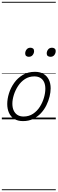

<svg xmlns="http://www.w3.org/2000/svg" viewBox="-20 -1303 629 2096"><path d="M231 19Q175 19 136.5 -4.5Q98 -28 78.5 -70.5Q59 -113 59 -168Q59 -223 78 -284Q97 -345 135 -398.5Q173 -452 229.5 -485.5Q286 -519 362 -519Q417 -519 455 -496.5Q493 -474 513 -433.5Q533 -393 533 -339Q533 -298 521.5 -250Q510 -202 486.5 -154Q463 -106 426.5 -67Q390 -28 341.5 -4.5Q293 19 231 19ZM237 -31Q296 -31 341 -61Q386 -91 415.5 -138Q445 -185 460 -237Q475 -289 475 -334Q475 -376 461.5 -406Q448 -436 421 -452.5Q394 -469 355 -469Q297 -469 252.5 -440Q208 -411 177.5 -364.5Q147 -318 131 -266.5Q115 -215 115 -171Q115 -128 129.5 -96.5Q144 -65 171 -48Q198 -31 237 -31ZM294 -683Q277 -683 266 -692Q255 -701 255 -719Q255 -743 270 -762.5Q285 -782 312 -782Q330 -782 341 -773Q352 -764 352 -745Q352 -722 337 -702.5Q322 -683 294 -683ZM531 -683Q513 -683 501.5 -692Q490 -701 490 -719Q490 -743 505 -762.5Q520 -782 548 -782Q565 -782 576.5 -773Q588 -764 588 -745Q588 -722 573.5 -702.5Q559 -683 531 -683ZM0 763H589V773H0ZM0 -20H589V0H0ZM0 -505H589V-500H0ZM0 -1283H589V-1273H0Z"/></svg>

Font: Playwrite NL Guides
Style: Regular
Weight: 400
Designer: Veronika Burian, José Scaglione
Foundry: TypeTogether
Version: Version 1.003